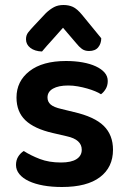

<svg xmlns="http://www.w3.org/2000/svg" viewBox="-20 -733 510 768"><path d="M432 -134Q432 -64 380 -24.5Q328 15 228 15Q187 15 153.5 9Q120 3 95.5 -8.5Q71 -20 57.5 -36.5Q44 -53 44 -73Q44 -92 52.5 -106Q61 -120 75 -129Q103 -111 139.5 -97Q176 -83 224 -83Q265 -83 286 -96.5Q307 -110 307 -134Q307 -175 247 -188L191 -201Q117 -218 81.5 -252Q46 -286 46 -343Q46 -408 98 -448.5Q150 -489 244 -489Q280 -489 310.5 -483.5Q341 -478 363.5 -467.5Q386 -457 398.5 -442.5Q411 -428 411 -409Q411 -391 403 -377.5Q395 -364 384 -356Q375 -362 360.5 -368Q346 -374 328.5 -379Q311 -384 291.5 -387.5Q272 -391 253 -391Q214 -391 192 -378.5Q170 -366 170 -343Q170 -326 182.5 -315Q195 -304 226 -297L275 -285Q358 -266 395 -229.5Q432 -193 432 -134ZM232 -622Q207 -593 188 -572.5Q169 -552 148 -527Q119 -528 101.5 -541.5Q84 -555 84 -576Q84 -592 92.5 -603Q101 -614 117 -631L164 -681Q180 -696 196 -704.5Q212 -713 234 -713Q255 -713 271.5 -705.5Q288 -698 308 -674L385 -580Q385 -559 373 -544Q361 -529 336 -529Q319 -529 307.5 -537.5Q296 -546 285 -560Z"/></svg>

Font: Baloo Paaji 2 SemiBold
Style: Regular
Weight: 600
Designer: Shuchita Grover, Noopur Datye and Ek Type
Foundry: Ek Type
Version: Version 1.640;hotconv 1.0.111;makeotfexe 2.5.65597; ttfautoh